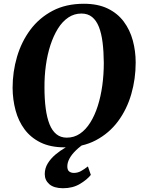

<svg xmlns="http://www.w3.org/2000/svg" viewBox="-20 -773 761 1021"><path d="M323 10.5Q248.5 10.5 196 -15.2Q143.5 -41 110.8 -85Q78 -129 62.8 -186Q47.5 -243 47 -305.5Q47 -391 70.5 -471Q94 -551 141.2 -614.5Q188.5 -678 259.5 -715.5Q330.5 -753 426 -753Q500.5 -753 553 -727.5Q605.5 -702 638.2 -658Q671 -614 686.2 -557.8Q701.5 -501.5 701.5 -440.5Q701.5 -353.5 678.2 -272.8Q655 -192 607.8 -128.2Q560.5 -64.5 489.5 -27Q418.5 10.5 323 10.5ZM335 -41Q374 -41 405.2 -62.2Q436.5 -83.5 460.2 -121.5Q484 -159.5 500 -209.8Q516 -260 524 -318.5Q532 -377 532 -439Q531.5 -499 525.5 -547.2Q519.5 -595.5 506 -629.8Q492.5 -664 469.8 -682.5Q447 -701 413 -701Q374.5 -701 343 -679.8Q311.5 -658.5 288 -620.8Q264.5 -583 248.2 -533.2Q232 -483.5 224 -425.8Q216 -368 216.5 -307Q216.5 -246 223 -196.8Q229.5 -147.5 243.2 -112.8Q257 -78 279.8 -59.5Q302.5 -41 335 -41ZM314.5 228Q266 227.5 242 206.2Q218 185 218 153Q218 122 233.8 96.2Q249.5 70.5 274.2 49.5Q299 28.5 327.8 11.8Q356.5 -5 382 -18L411.5 -28L439 -16.5Q407 4 384.5 25.8Q362 47.5 350.2 68.8Q338.5 90 338 110Q337.5 130.5 347.5 138.5Q357.5 146.5 373 146.5Q393 146.5 410.2 137Q427.5 127.5 447.5 112L463 157Q443.5 182 405.2 205Q367 228 314.5 228Z"/></svg>

Font: Merriweather 48pt ExtraBold
Style: Italic
Weight: 800
Italic angle: -7.8°
Version: Version 2.101